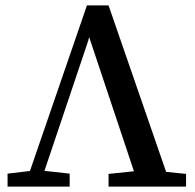

<svg xmlns="http://www.w3.org/2000/svg" viewBox="-20 -691 722 711"><path d="M8 0V-48L109 -60H129L238 -48V0ZM71 0 302 -671H382L614 0H495L302 -578H316L307 -541L125 0ZM382 0V-47L507 -60H542L669 -47V0Z"/></svg>

Font: Source Serif 4 18pt Medium
Style: Regular
Weight: 500
Designer: Frank Grießhammer
Foundry: Adobe Systems Incorporated
Version: Version 4.004;hotconv 1.0.116;makeotfexe 2.5.65601